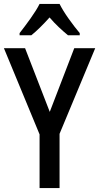

<svg xmlns="http://www.w3.org/2000/svg" viewBox="-20 -960 506 980"><path d="M234 -389 359 -714H466L284 -277V0H182V-274L0 -714H108ZM284 -940Q301 -906 330.5 -864.5Q360 -823 387 -791V-780H327Q305 -798 280.5 -821Q256 -844 233 -871Q209 -844 184.5 -820Q160 -796 140 -780H80V-791Q106 -824 136 -866Q166 -908 182 -940Z"/></svg>

Font: Noto Sans Gurmukhi Condensed Medium
Style: Regular
Weight: 500
Width: 3
Designer: Jelle Bosma - Monotype Design Team
Foundry: Monotype Imaging Inc.
Version: Version 2.004; ttfautohint (v1.8.4.7-5d5b)